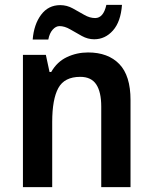

<svg xmlns="http://www.w3.org/2000/svg" viewBox="-20 -767 626 787"><path d="M341 -552Q423 -552 469 -504.5Q515 -457 515 -357V0H395V-330Q395 -390 374.5 -421Q354 -452 309 -452Q244 -452 219 -406Q194 -360 194 -267V0H74V-542H168L183 -472H190Q214 -514 254.5 -533Q295 -552 341 -552ZM114 -605Q119 -667 148.5 -706.5Q178 -746 227 -746Q254 -746 278.5 -732.5Q303 -719 325.5 -706Q348 -693 370 -693Q404 -693 416 -747H480Q475 -678 443 -642Q411 -606 366 -606Q340 -606 315.5 -619.5Q291 -633 268 -646.5Q245 -660 224 -660Q209 -660 196 -645.5Q183 -631 178 -605Z"/></svg>

Font: Noto Sans Telugu SemiCondensed SemiBold
Style: Regular
Weight: 600
Width: 4
Designer: Jelle Bosma - Monotype Design Team
Foundry: Monotype Imaging Inc.
Version: Version 2.005; ttfautohint (v1.8.4.7-5d5b)